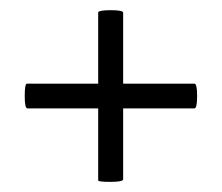

<svg xmlns="http://www.w3.org/2000/svg" viewBox="-20 -379 438 379"><path d="M363.8 -213.9Q369.1 -213.9 369.1 -189.5Q369.1 -165 363.8 -165H223.1V-24.9Q222.7 -20 198.2 -20Q173.8 -20 173.8 -22.9V-165H34.2Q28.8 -165 28.8 -189.5Q28.8 -213.9 33.2 -213.9H173.8V-354Q173.8 -358.9 198.5 -358.9Q223.1 -358.9 223.1 -354V-213.9Z"/></svg>

Font: Cormorant-Bold
Style: Bold
Weight: 700
Designer: Christian Thalmann (Catharsis Fonts)
Version: Version 3.000